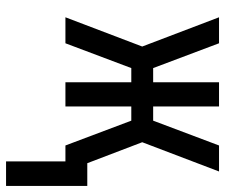

<svg xmlns="http://www.w3.org/2000/svg" viewBox="-76 -484 761 650"><g transform="rotate(90 305.0 -159.5)"><path d="M527 201V0H473L389 -223H341V0H259V-223H211L127 0H39L138 -260L39 -520H127L211 -297H259V-520H341V-297H389L473 -520H561L462 -260L533 -74H610V201Z"/></g></svg>

Font: Iosevka Fixed Extended
Style: Regular
Weight: 400
Width: 7
Monospace: yes
Designer: Belleve Invis
Foundry: Belleve Invis
Version: Version 24.1.1; ttfautohint (v1.8.4)